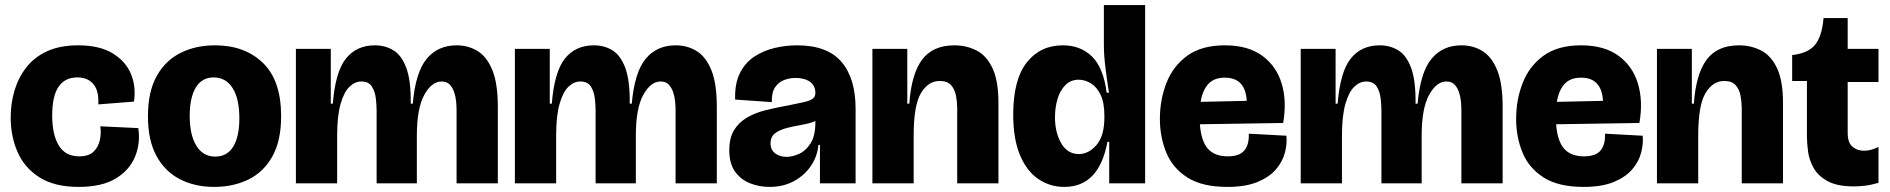

<svg xmlns="http://www.w3.org/2000/svg" viewBox="-20 -720 7421 754"><path d="M289 14Q194 14 135 -23.5Q76 -61 49 -123Q22 -185 22 -258Q22 -314 37 -364.5Q52 -415 83.5 -455.5Q115 -496 165.5 -519Q216 -542 287 -542Q371 -542 422.5 -510.5Q474 -479 494.5 -429Q515 -379 506 -321L366 -310Q369 -363 347 -389.5Q325 -416 284 -416Q235 -416 210 -379.5Q185 -343 185 -266Q185 -191 211 -148.5Q237 -106 291 -106Q328 -106 347 -124Q366 -142 372 -169.5Q378 -197 374 -224L523 -217Q532 -158 510.5 -105Q489 -52 434.5 -19Q380 14 289 14Z M821 14Q745 14 686 -16.5Q627 -47 594 -108.5Q561 -170 561 -263Q561 -360 595.5 -421.5Q630 -483 689.5 -512.5Q749 -542 824 -542Q941 -542 1012.5 -473Q1084 -404 1084 -264Q1084 -167 1049.5 -105.5Q1015 -44 955.5 -15Q896 14 821 14ZM825 -105Q872 -105 896 -144.5Q920 -184 920 -255Q920 -332 893.5 -374Q867 -416 819 -416Q773 -416 749 -376.5Q725 -337 725 -265Q725 -189 751.5 -147Q778 -105 825 -105Z M1142 0V-528H1279V-313H1287Q1297 -438 1338.5 -490Q1380 -542 1452 -542Q1493 -542 1525 -522.5Q1557 -503 1575.5 -453.5Q1594 -404 1593 -313H1601Q1612 -437 1656 -489.5Q1700 -542 1773 -542Q1820 -542 1856.5 -519Q1893 -496 1914 -443.5Q1935 -391 1935 -300V0H1773V-286Q1773 -300 1771.5 -319Q1770 -338 1764 -356.5Q1758 -375 1746.5 -387.5Q1735 -400 1714 -400Q1675 -400 1646 -347Q1617 -294 1617 -187V0H1459V-286Q1459 -306 1456 -333Q1453 -360 1440.5 -380Q1428 -400 1399 -400Q1374 -400 1352.5 -379.5Q1331 -359 1317.5 -312Q1304 -265 1304 -187V0Z M2002 0V-528H2139V-313H2147Q2157 -438 2198.5 -490Q2240 -542 2312 -542Q2353 -542 2385 -522.5Q2417 -503 2435.5 -453.5Q2454 -404 2453 -313H2461Q2472 -437 2516 -489.5Q2560 -542 2633 -542Q2680 -542 2716.5 -519Q2753 -496 2774 -443.5Q2795 -391 2795 -300V0H2633V-286Q2633 -300 2631.5 -319Q2630 -338 2624 -356.5Q2618 -375 2606.5 -387.5Q2595 -400 2574 -400Q2535 -400 2506 -347Q2477 -294 2477 -187V0H2319V-286Q2319 -306 2316 -333Q2313 -360 2300.5 -380Q2288 -400 2259 -400Q2234 -400 2212.5 -379.5Q2191 -359 2177.5 -312Q2164 -265 2164 -187V0Z M3002 14Q2962 14 2926 0Q2890 -14 2867 -45.5Q2844 -77 2844 -130Q2844 -179 2863 -209.5Q2882 -240 2914 -258.5Q2946 -277 2984 -286.5Q3022 -296 3059 -303Q3111 -313 3137 -319Q3163 -325 3172.5 -333Q3182 -341 3182 -355Q3182 -384 3160.5 -399Q3139 -414 3104 -414Q3082 -414 3060 -406Q3038 -398 3024 -377.5Q3010 -357 3011 -319L2867 -329Q2865 -392 2886 -433.5Q2907 -475 2943.5 -498.5Q2980 -522 3023.5 -532Q3067 -542 3110 -542Q3229 -542 3284.5 -477Q3340 -412 3340 -293V0H3200V-151H3194Q3190 -106 3164.5 -68.5Q3139 -31 3097.5 -8.5Q3056 14 3002 14ZM3069 -104Q3092 -104 3118.5 -116Q3145 -128 3163.5 -157.5Q3182 -187 3182 -239V-245Q3160 -235 3130 -230Q3100 -225 3072 -218Q3044 -211 3025 -197.5Q3006 -184 3006 -157Q3006 -131 3024.5 -117.5Q3043 -104 3069 -104Z M3406 0V-528H3543V-313H3551Q3559 -429 3601 -485.5Q3643 -542 3728 -542Q3775 -542 3814.5 -522Q3854 -502 3877.5 -452.5Q3901 -403 3901 -315V0H3739V-294Q3739 -318 3734.5 -343Q3730 -368 3715.5 -385Q3701 -402 3670 -402Q3625 -402 3596.5 -354Q3568 -306 3568 -187V0Z M4160 14Q4103 14 4057.5 -17Q4012 -48 3985.5 -111Q3959 -174 3959 -270Q3959 -407 4012 -474.5Q4065 -542 4154 -542Q4223 -542 4268 -498.5Q4313 -455 4326 -356H4335Q4327 -406 4321 -455Q4315 -504 4315 -545V-700H4477V0H4336V-163H4329Q4296 14 4160 14ZM4217 -115Q4255 -115 4286 -150.5Q4317 -186 4317 -259V-266Q4317 -317 4302 -348Q4287 -379 4263.5 -393Q4240 -407 4216 -407Q4185 -407 4164 -386Q4143 -365 4133 -331.5Q4123 -298 4123 -259Q4123 -200 4147.5 -157.5Q4172 -115 4217 -115Z M4800 14Q4701 14 4643 -23Q4585 -60 4560 -121Q4535 -182 4535 -253Q4535 -329 4561 -395Q4587 -461 4643 -501.5Q4699 -542 4790 -542Q4881 -542 4937 -501Q4993 -460 5013.5 -391Q5034 -322 5019 -237L4692 -232Q4697 -166 4723.5 -136Q4750 -106 4801 -106Q4848 -106 4867 -129.5Q4886 -153 4884 -195L5032 -187Q5035 -154 5025.5 -119Q5016 -84 4990 -54Q4964 -24 4917.5 -5Q4871 14 4800 14ZM4790 -415Q4747 -415 4724.5 -389.5Q4702 -364 4695 -320L4876 -324Q4871 -415 4790 -415Z M5088 0V-528H5225V-313H5233Q5243 -438 5284.5 -490Q5326 -542 5398 -542Q5439 -542 5471 -522.5Q5503 -503 5521.5 -453.5Q5540 -404 5539 -313H5547Q5558 -437 5602 -489.5Q5646 -542 5719 -542Q5766 -542 5802.5 -519Q5839 -496 5860 -443.5Q5881 -391 5881 -300V0H5719V-286Q5719 -300 5717.5 -319Q5716 -338 5710 -356.5Q5704 -375 5692.5 -387.5Q5681 -400 5660 -400Q5621 -400 5592 -347Q5563 -294 5563 -187V0H5405V-286Q5405 -306 5402 -333Q5399 -360 5386.5 -380Q5374 -400 5345 -400Q5320 -400 5298.5 -379.5Q5277 -359 5263.5 -312Q5250 -265 5250 -187V0Z M6199 14Q6100 14 6042 -23Q5984 -60 5959 -121Q5934 -182 5934 -253Q5934 -329 5960 -395Q5986 -461 6042 -501.5Q6098 -542 6189 -542Q6280 -542 6336 -501Q6392 -460 6412.5 -391Q6433 -322 6418 -237L6091 -232Q6096 -166 6122.5 -136Q6149 -106 6200 -106Q6247 -106 6266 -129.5Q6285 -153 6283 -195L6431 -187Q6434 -154 6424.5 -119Q6415 -84 6389 -54Q6363 -24 6316.5 -5Q6270 14 6199 14ZM6189 -415Q6146 -415 6123.5 -389.5Q6101 -364 6094 -320L6275 -324Q6270 -415 6189 -415Z M6487 0V-528H6624V-313H6632Q6640 -429 6682 -485.5Q6724 -542 6809 -542Q6856 -542 6895.5 -522Q6935 -502 6958.5 -452.5Q6982 -403 6982 -315V0H6820V-294Q6820 -318 6815.5 -343Q6811 -368 6796.5 -385Q6782 -402 6751 -402Q6706 -402 6677.5 -354Q6649 -306 6649 -187V0Z M7260 12Q7195 12 7157.5 -8.5Q7120 -29 7102.5 -60Q7085 -91 7080.5 -124.5Q7076 -158 7076 -183V-402H7018V-504H7021Q7083 -512 7109 -545.5Q7135 -579 7141 -647V-649H7236V-528H7357V-398H7236V-198Q7236 -160 7254.5 -144Q7273 -128 7300 -128Q7327 -128 7357 -143V-2Q7326 7 7302 9.5Q7278 12 7260 12Z"/></svg>

Font: Bricolage Grotesque 48pt ExtraBold
Style: Regular
Weight: 800
Designer: Mathieu Triay
Foundry: Atelier Triay
Version: Version 1.000; ttfautohint (v1.8.4.7-5d5b);gftools[0.9.32]